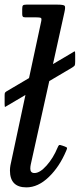

<svg xmlns="http://www.w3.org/2000/svg" viewBox="-23 -800 352 830"><path d="M5 -405 102.5 -462.5 155 -707Q158 -720.5 153.5 -722.8Q149 -725 133 -725H87Q78.5 -725 75.8 -728Q73 -731 73 -739V-761Q73 -773 76.2 -776.5Q79.5 -780 91 -780H225Q253 -780 256.8 -774.5Q260.5 -769 255.5 -747L206 -523L290 -572.5Q298 -578 300 -578Q302 -578 302 -564V-534Q302 -520 299.8 -516.8Q297.5 -513.5 289 -508L190 -449.5L110 -89Q109 -85 108.5 -80Q108 -75 108 -71Q108 -52 126 -52Q149.5 -52 178.2 -84.2Q207 -116.5 225.5 -161Q229.5 -171 232.5 -172.8Q235.5 -174.5 246.5 -170.5L256.5 -167Q266 -163.5 266.8 -160.5Q267.5 -157.5 263.5 -149Q234.5 -79.5 188 -34.8Q141.5 10 91 10Q20 10 20 -63Q20 -67 20.5 -73.8Q21 -80.5 22 -85L87 -389.5L9 -343.5Q1.5 -338.5 -0.8 -337.8Q-3 -337 -3 -350.5V-387.5Q-3 -396.5 -1.5 -399Q0 -401.5 5 -405Z"/></svg>

Font: Besley*
Style: Italic
Weight: 400
Italic angle: -13°
Designer: Owen Earl
Foundry: indestructible type*
Version: Version 2.000; ttfautohint (v1.8.3)